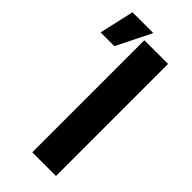

<svg xmlns="http://www.w3.org/2000/svg" viewBox="-247 -830 881 881"><g transform="rotate(45 193.5 -389.5)"><path d="M323.2 -727.3H169.4V0H323.2ZM2.1 -610.8H91.3L175.4 -779.5H40.1Z"/></g></svg>

Font: Inter-Hewn
Style: Bold
Weight: 700
Designer: Rasmus Andersson
Foundry: rsms
Version: Version 3.012;git-f93a4a705